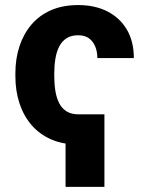

<svg xmlns="http://www.w3.org/2000/svg" viewBox="-20 -558 574 755"><path d="M288.6 -108.4V10.3Q227.1 10.3 180.9 -10Q134.8 -30.3 103.5 -66.9Q72.3 -103.5 56.4 -152.3Q40.5 -201.2 40.5 -257.8V-270.5Q40.5 -326.7 56.4 -375.5Q72.3 -424.3 103.3 -460.9Q134.3 -497.6 180.4 -517.8Q226.6 -538.1 287.6 -538.1Q353 -538.1 402.1 -513.2Q451.2 -488.3 478.8 -441.7Q506.3 -395 506.3 -329.6H362.8Q362.8 -355 354.5 -375.2Q346.2 -395.5 329.6 -407.5Q313 -419.4 287.6 -419.4Q259.8 -419.4 241.5 -407.5Q223.1 -395.5 212.6 -374.5Q202.1 -353.5 197.8 -326.9Q193.4 -300.3 193.4 -270.5V-257.8Q193.4 -227.5 197.8 -200.4Q202.1 -173.3 212.6 -152.6Q223.1 -131.8 241.7 -120.1Q260.3 -108.4 288.6 -108.4ZM390.6 -108.4V176.8H237.8V-108.4Z"/></svg>

Font: Roboto ExtraBold
Style: Regular
Weight: 800
Designer: Christian Robertson
Foundry: Google
Version: Version 3.009; 2024